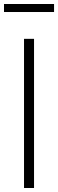

<svg xmlns="http://www.w3.org/2000/svg" viewBox="-21 -939 290 959"><path d="M99 0H149V-745H99ZM-1 -879H249V-919H-1Z"/></svg>

Font: Mluvka ExtraLight
Style: Regular
Weight: 200
Designer: Modified by Jiří Krblich, Original typeface by Gumpita Rahayu
Foundry: Gumpita Rahayu & Jiří Krblich
Version: Version 2.000;Glyphs 3.1.1 (3134)